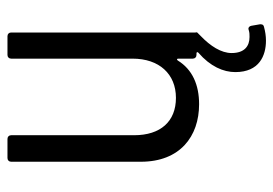

<svg xmlns="http://www.w3.org/2000/svg" viewBox="-129 -417 732 514"><g transform="rotate(-90 237.0 -160.0)"><path d="M413 140C407 142 401 142 395 142C371 142 352 129 352 94C352 66 371 37 397 12C401 8 405 4 407 2C408 0 407 -2 407 -3V-496C407 -502 403 -506 397 -506H347C341 -506 337 -502 337 -496V-171C337 -100 296 -55 232 -55C169 -55 132 -96 132 -167V-496C132 -502 128 -506 122 -506H71C65 -506 61 -502 61 -496V-149C61 -44 129 7 215 7C267 7 308 -11 332 -50C334 -53 337 -53 337 -49V-10C337 -4 341 0 347 0H351C354 0 356 2 353 5C316 37 301 72 301 104C301 168 345 186 385 186C398 186 410 184 421 181C426 180 429 178 429 172C429 172 429 171 429 170L425 147C424 142 421 139 417 139C415 139 414 140 413 140Z"/></g></svg>

Font: Barlow Semi Condensed
Style: Regular
Weight: 400
Width: 4
Designer: Jeremy Tribby
Foundry: Tribby Type
Version: Version 1.422;hotconv 1.0.109;makeotfexe 2.5.65596